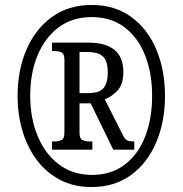

<svg xmlns="http://www.w3.org/2000/svg" viewBox="-20 -745 738 775"><path d="M349 10Q278 10 222.5 -19Q167 -48 129 -98.5Q91 -149 71 -215.5Q51 -282 51 -358Q51 -461 86.5 -544Q122 -627 189 -676Q256 -725 350 -725Q444 -725 510.5 -676Q577 -627 611.5 -544Q646 -461 646 -358Q646 -255 611 -171.5Q576 -88 509.5 -39Q443 10 349 10ZM352 -39Q429 -39 483.5 -80.5Q538 -122 566 -194Q594 -266 594 -358Q594 -450 565.5 -522Q537 -594 482.5 -635Q428 -676 350 -676Q272 -676 216.5 -634.5Q161 -593 131.5 -521Q102 -449 102 -359Q102 -267 132.5 -194.5Q163 -122 219 -80.5Q275 -39 352 -39ZM190 -141V-174H200Q216 -174 228 -179.5Q240 -185 240 -209V-504Q240 -528 228 -533.5Q216 -539 200 -539H190V-573H336Q478 -573 478 -454Q478 -406 455 -380.5Q432 -355 403 -344L476 -200Q484 -183 493 -178.5Q502 -174 522 -174V-141H437L346 -328H301V-209Q301 -185 313 -179.5Q325 -174 341 -174H353V-141ZM335 -369Q381 -369 398 -389.5Q415 -410 415 -453Q415 -498 396 -516.5Q377 -535 333 -535H301V-369Z"/></svg>

Font: Noto Serif ExtraCondensed ExtraBold
Style: Regular
Weight: 800
Width: 2
Designer: Monotype Design Team
Foundry: Monotype Imaging Inc.
Version: Version 2.013; ttfautohint (v1.8.4.7-5d5b)